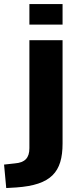

<svg xmlns="http://www.w3.org/2000/svg" viewBox="-71 -739 403 955"><path d="M9.8 193.4C183.6 181.2 240.2 117.2 240.2 -25.4V-539.1H75.2V-2C75.2 46.4 53.2 69.8 2.9 73.7L-50.8 79.6L-40 196.3ZM240.2 -616.7V-718.8H75.2V-616.7Z"/></svg>

Font: Winston ExtraBold
Style: Regular
Weight: 800
Designer: Vernon Adams, Kim Jin-seong, David Berlow, Cristiano Sobral
Foundry: The Winston Project Authors
Version: Version 3.004